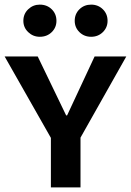

<svg xmlns="http://www.w3.org/2000/svg" viewBox="-22 -810 566 830"><path d="M326 -215V0H198V-214L-2 -566H141L264 -311H268L387 -566H524ZM150 -651Q121 -651 100 -671Q79 -691 79 -720Q79 -750 100 -770Q121 -790 150 -790Q181 -790 201.5 -770Q222 -750 222 -720Q222 -691 201.5 -671Q181 -651 150 -651ZM372 -651Q342 -651 321.5 -671Q301 -691 301 -720Q301 -750 321.5 -770Q342 -790 372 -790Q402 -790 422.5 -770Q443 -750 443 -720Q443 -691 422.5 -671Q402 -651 372 -651Z"/></svg>

Font: Qnwhxotralxmqkhsjrfbfhwcoqn
Style: Regular
Weight: 500
Designer: Carrois Corporate & Edenspiekermann
Foundry: Carrois Corporate GbR & Edenspiekermann AG
Version: Version 2.001